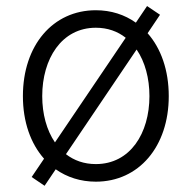

<svg xmlns="http://www.w3.org/2000/svg" viewBox="-20 -587 631 632"><path d="M126.8 24.5 163.4 -29.8C200.3 -3.6 245.4 11 295.5 11C436.8 11 535.5 -104.4 535.5 -270.6C535.5 -355.8 509.9 -427.9 465.9 -477.6L506.7 -538.4L464.1 -567.1L427.2 -512.4C390.3 -538.7 345.5 -553.3 295.5 -553.3C154.1 -553.3 55.4 -437.9 55.4 -270.6C55.4 -185.7 81 -114.3 125 -64.6L84.2 -4.3ZM295.5 -46.9C256.4 -46.9 223.7 -58.9 197.1 -79.5L429.7 -424C457.4 -383.5 471.9 -329.2 471.9 -270.6C471.9 -148.4 408.7 -46.9 295.5 -46.9ZM160.9 -118.3C133.5 -158.4 119 -212 119 -270.6C119 -392.8 182.2 -495.7 295.5 -495.7C334.2 -495.7 367.2 -483.7 393.8 -462.7Z"/></svg>

Font: Karasuma Gothic
Style: Light
Weight: 300
Designer: Rasmus Andersson / Ryoko Nishizuka
Foundry: rsms
Version: Version 1.00